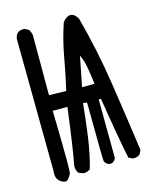

<svg xmlns="http://www.w3.org/2000/svg" viewBox="-114 -833 727 908"><g transform="rotate(-15 250.0 -379.5)"><path d="M94 -2Q78 -4 66 -14Q50 -28 50 -53L51 -68L45 -713Q50 -750 86 -750H92L111 -740Q121 -727 123 -709V-417L207 -415Q225 -493 239.5 -574.5Q254 -656 280 -732Q299 -757 319 -757Q338 -757 354 -730Q399 -563 424.5 -394.5Q450 -226 474 -55L464 -35Q452 -25 435 -25H429L409 -35Q386 -147 356 -337H345L347 -49Q341 -35 327 -29H312Q298 -35 292 -49Q290 -57 288 -337L269 -339Q261 -261 250.5 -182.5Q240 -104 219 -29Q205 -18 188 -18Q183 -18 162 -27Q152 -41 152 -58V-64Q167 -139 193 -341H121Q125 -172 125 -95Q125 -45 123 -35Q109 -4 94 -2ZM345 -413Q339 -462 333 -496Q327 -530 313 -560L284 -413Z"/></g></svg>

Font: Xiaolai Mono SC
Style: Regular
Weight: 400
Monospace: yes
Designer: LXGW / Nozomi Seto
Version: Version 3.113;September 30, 2024